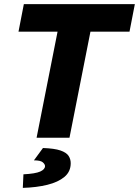

<svg xmlns="http://www.w3.org/2000/svg" viewBox="-20 -670 676 934"><path d="M158 0 260 -516H70L96 -650H636L610 -516H420L318 0ZM91 244 94 178Q152 175 175.5 164.5Q199 154 199 138Q199 129 188 119.5Q177 110 145 110L189 50Q245 52 274 62Q303 72 313.5 88Q324 104 324 124Q324 165 293.5 190.5Q263 216 210.5 229Q158 242 91 244Z"/></svg>

Font: Source Code Pro ExtraLight Black
Style: Italic
Weight: 900
Italic angle: -11°
Monospace: yes
Version: Version 1.016;hotconv 1.0.116;makeotfexe 2.5.65601